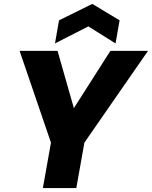

<svg xmlns="http://www.w3.org/2000/svg" viewBox="-20 -962 777 982"><path d="M240.6 -232.5 199.3 0H370.3L411.6 -232.5L737.1 -701.9H544.6L311.3 -335.9H378.6L274.3 -701.9H80.2ZM591.7 -858 452.1 -942.1 281.9 -858 261.2 -739.9 431.8 -827 571 -739.9Z"/></svg>

Font: Poppins Devanagari Thin
Style: Italic
Weight: 100
Italic angle: -10°
Designer: Ninad Kale (Devanagari), Jonny Pinhorn (Latin)
Foundry: Indian Type Foundry
Version: 4.005